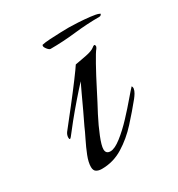

<svg xmlns="http://www.w3.org/2000/svg" viewBox="-101 -435 472 508"><g transform="rotate(-30 135.0 -181.0)"><path d="M68 3Q58 3 51.5 -1Q45 -5 45 -16Q45 -30 52.5 -49Q60 -68 69.5 -87Q79 -106 84 -118Q91 -132 101.5 -154.5Q112 -177 121.5 -197.5Q131 -218 135 -226Q121 -211 101.5 -188.5Q82 -166 65 -145Q48 -124 39 -112Q36 -108 34 -108Q32 -108 32 -113Q32 -121 37 -128Q56 -152 79.5 -182Q103 -212 122 -237.5Q141 -263 146 -271Q157 -273 178.5 -277Q200 -281 208 -288Q211 -291 214 -291Q216 -291 216.5 -287.5Q217 -284 214 -280Q208 -273 193 -246Q178 -219 161.5 -186.5Q145 -154 131 -128Q117 -101 107 -76Q97 -51 97 -40Q97 -26 111 -26Q124 -26 144.5 -42Q165 -58 186 -80.5Q207 -103 223 -122Q228 -128 235.5 -136.5Q243 -145 245 -147Q247 -145 247 -140Q246 -133 242 -126.5Q238 -120 234 -115Q213 -89 188 -61.5Q163 -34 133 -15.5Q103 3 68 3ZM109 -340Q105 -340 99.5 -347Q94 -354 95 -358L96 -360Q104 -362 120.5 -363Q137 -364 154 -364.5Q171 -365 179 -365Q189 -365 207 -364Q225 -363 242.5 -361Q260 -359 267 -356Q268 -355 269 -355Q270 -355 270 -354Q268 -349 263 -349Q225 -349 186 -344.5Q147 -340 109 -340Z"/></g></svg>

Font: Italianno
Style: Regular
Weight: 400
Designer: Robert E. Leuschke
Foundry: Robert E. Leuschke
Version: Version 1.100; ttfautohint (v1.8.3)